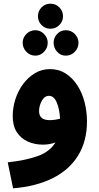

<svg xmlns="http://www.w3.org/2000/svg" viewBox="-20 -792 537 1042"><path d="M51 230 22 89Q117 79 183.5 55.5Q250 32 281 -19Q249 -7 213 -7Q168 -7 130.5 -24Q93 -41 71 -75Q49 -109 49 -162Q49 -208 63.5 -253.5Q78 -299 105.5 -336Q133 -373 170 -395Q207 -417 251 -417Q299 -417 336.5 -393Q374 -369 400 -328.5Q426 -288 439 -237.5Q452 -187 452 -133Q452 -26 404 52Q356 130 266 175Q176 220 51 230ZM192 -189Q192 -140 249 -140Q278 -140 306 -148Q303 -202 287.5 -237Q272 -272 246 -272Q222 -272 207 -245Q192 -218 192 -189ZM254 -636Q225 -636 205.5 -656Q186 -676 186 -704Q186 -732 205.5 -752Q225 -772 254 -772Q282 -772 302 -752Q322 -732 322 -704Q322 -676 302 -656Q282 -636 254 -636ZM172 -490Q143 -490 123 -511Q103 -532 103 -560Q103 -587 123 -607.5Q143 -628 172 -628Q199 -628 219 -607.5Q239 -587 239 -560Q239 -532 219 -511Q199 -490 172 -490ZM337 -490Q309 -490 290 -511Q271 -532 271 -560Q271 -587 290 -607.5Q309 -628 337 -628Q366 -628 386 -607.5Q406 -587 406 -560Q406 -532 386 -511Q366 -490 337 -490Z"/></svg>

Font: Noto Sans Arabic SemCond ExtBd
Style: Regular
Weight: 800
Width: 4
Designer: Monotype Design Team, Nadine Chahine, Nizar Qandah and Khaled Hosny
Foundry: Monotype Imaging Inc.
Version: Version 2.012; ttfautohint (v1.8.4.7-5d5b)